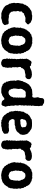

<svg xmlns="http://www.w3.org/2000/svg" viewBox="1232 -1988 775 3278"><g transform="rotate(90 1619.0 -349.5)"><path d="M215 15 207 14 178 5 161 -2 147 -8 130 -19 113 -25 101 -39 87 -47 72 -69 69 -78 64 -92 55 -109 43 -122 45 -136 36 -150 35 -167 32 -182 28 -206 34 -223V-239L31 -262L33 -286L38 -305L39 -319L42 -333V-346L47 -362L60 -373V-393L71 -406L78 -418L85 -432L97 -444L113 -456L116 -467L132 -471L145 -482L165 -496L186 -503L210 -505L227 -506L235 -509L252 -513L267 -511L292 -510L310 -509L331 -501L340 -496L357 -490L368 -483L379 -467L394 -456L396 -438L390 -425L376 -415L360 -400L352 -394L323 -396H306L287 -398L271 -392L250 -386L234 -375H216L204 -363L202 -356L191 -344L180 -338L174 -323L179 -307L177 -291L170 -280L167 -267L174 -238V-213L169 -198L176 -189L180 -169L182 -154L196 -143L199 -131L216 -126L222 -123L238 -117L247 -112L271 -116L284 -111L303 -109L325 -106L342 -109L358 -112L369 -109L384 -110L397 -93L400 -74L403 -63L409 -51L405 -34L384 -13L364 -2L340 3L313 9L297 15L281 17L256 14H238Z M671 18 653 16 635 13 613 8 595 5 582 -4 559 -7 548 -18 537 -28 521 -37 513 -46 509 -57 493 -73 490 -86 481 -98 471 -107 470 -127 462 -139 456 -153 453 -166 449 -186 444 -209 453 -238 451 -265 453 -276 457 -296 450 -307 456 -325 465 -338 462 -351 470 -371 472 -383 481 -391 485 -412 499 -421 504 -434 513 -446 523 -453 530 -467 549 -478 561 -485 571 -497 598 -501 610 -507 628 -514 645 -513 668 -514 697 -511 716 -516 731 -507 750 -504 772 -499 781 -489 799 -483 812 -474 823 -466 832 -455 844 -440 851 -423 853 -414 870 -397 867 -382 880 -372 884 -360 887 -346 890 -326 899 -309 893 -292 894 -270 901 -256 897 -225 899 -205 898 -192 892 -173 891 -159 890 -139 882 -121 880 -107 868 -97 859 -86 853 -71 841 -58 834 -43 820 -35 806 -23 793 -11 776 -3 761 2 742 6 729 13H710L690 15ZM672 -107 701 -115 717 -118 726 -127 738 -135 745 -151 752 -166 749 -175 753 -185 757 -198V-214L759 -222L760 -247L758 -266L763 -278V-288L757 -314L749 -321L745 -344L739 -358L732 -365L730 -378L713 -381L711 -389L682 -397L659 -395L639 -391L626 -376L618 -364L609 -359L606 -347L598 -337L593 -325L598 -310L595 -300L593 -284L588 -273L593 -260L588 -238L587 -216L596 -207L593 -191L600 -180L601 -166V-151L612 -143L614 -132L638 -121L650 -115L662 -114Z M1043 17 1027 10 1016 6 1006 1 994 -10 985 -37 988 -51 981 -71 978 -86 987 -106 979 -128 988 -137 983 -157 985 -174 987 -189 985 -214 987 -227 992 -246 987 -264 989 -279 987 -297 983 -308 987 -332 983 -348 988 -366 985 -386 986 -399 981 -416 988 -430 996 -450 1000 -458 1007 -466 1013 -473 1024 -495 1037 -496 1053 -503 1074 -492 1090 -493 1096 -494 1114 -472 1132 -475 1149 -482 1165 -489 1181 -497 1192 -498 1207 -504 1236 -505 1245 -509 1254 -507 1279 -504 1293 -501 1314 -490 1324 -480 1331 -468 1332 -450 1327 -426 1318 -414 1302 -402 1294 -396 1267 -398 1244 -396 1231 -391 1214 -388 1197 -386 1190 -385 1173 -377 1160 -365 1153 -356 1145 -347 1143 -329 1126 -318 1123 -300 1128 -269 1133 -256 1126 -238 1128 -227 1129 -207 1128 -193 1127 -177 1137 -162 1136 -148 1133 -133 1135 -114 1139 -93 1133 -72 1138 -60 1125 -48 1130 -31 1119 -8 1109 1 1100 6 1081 16 1071 17Z M1498 15 1482 12 1467 9 1451 3 1441 -5H1425L1416 -15L1403 -28L1391 -39L1392 -57L1374 -69L1376 -85L1366 -112L1363 -130L1359 -140V-160L1357 -169L1359 -187L1353 -203L1361 -224L1352 -254L1349 -271L1354 -294L1357 -310L1364 -330L1363 -340L1372 -358L1379 -367L1383 -384L1391 -402L1399 -416L1403 -427L1418 -441L1421 -456L1436 -465L1449 -475L1462 -486L1473 -493L1492 -498L1504 -507L1521 -510L1540 -512L1575 -514L1583 -515L1599 -518L1616 -512L1636 -516L1644 -529L1648 -549L1647 -567L1645 -583L1641 -596V-615L1648 -629L1654 -650V-664L1658 -692L1663 -700L1681 -714L1698 -717L1730 -715L1746 -709L1761 -698L1782 -690L1787 -675V-654L1789 -643L1793 -625L1789 -603L1790 -592L1789 -574L1790 -561L1786 -536L1781 -522L1790 -506L1783 -490L1781 -473L1785 -464L1781 -447L1785 -434L1782 -416L1778 -405L1783 -379V-366L1778 -346L1781 -327L1777 -316L1775 -292L1782 -274V-259L1779 -234L1776 -217L1787 -205L1785 -188V-161V-145L1791 -129L1788 -112L1790 -99L1797 -73L1803 -49L1794 -39L1789 -18L1782 -2L1777 2L1763 13L1727 7H1722L1705 -1L1697 -9L1679 -36L1663 -37L1638 -21L1632 -15L1613 -3L1597 2L1586 6L1568 14L1553 16L1524 15ZM1562 -108 1575 -110 1602 -120 1607 -131 1621 -138 1627 -153 1632 -158 1635 -176 1644 -188 1645 -202 1642 -220 1649 -239 1644 -249 1647 -275 1649 -287 1643 -302 1649 -312 1647 -325V-341L1648 -350V-375L1646 -393L1627 -400L1615 -404L1605 -403L1587 -401L1563 -402L1549 -399L1533 -389L1523 -377L1519 -366L1511 -356L1504 -346L1499 -330L1496 -320V-300L1500 -289L1499 -276L1497 -259L1494 -240L1491 -218L1492 -207L1491 -192L1498 -179V-161L1507 -147L1512 -135L1514 -122L1528 -119L1543 -109Z M2065 17 2057 12 2031 13 2021 3 2011 -2 1993 -3 1976 -13 1963 -25 1956 -30 1944 -40 1939 -54 1925 -66 1920 -77 1909 -89 1907 -104 1900 -116 1886 -129 1888 -142 1881 -155 1883 -178 1878 -202 1872 -223 1876 -244 1871 -258 1879 -270 1878 -291 1877 -307 1886 -324 1884 -334 1889 -354 1888 -366 1900 -378 1907 -394 1918 -408 1921 -421 1923 -432 1937 -444 1947 -454 1954 -464 1968 -471 1981 -480 2000 -488 2011 -495 2019 -503 2037 -506 2065 -508 2085 -509H2100L2121 -508L2127 -509L2141 -507L2166 -503L2179 -499L2191 -491L2203 -483L2214 -474L2230 -466L2238 -453L2254 -445L2263 -430L2269 -421L2273 -407L2279 -386L2283 -368L2281 -357L2283 -336L2275 -327V-311L2268 -300L2258 -292L2246 -279L2239 -266L2227 -256L2220 -247L2201 -239L2183 -230L2159 -223L2151 -226L2133 -222L2114 -214L2099 -213L2081 -214L2063 -211L2050 -213L2027 -209L2018 -195L2011 -179L2017 -166L2018 -153L2027 -142L2035 -130L2040 -122L2058 -116L2067 -115L2082 -108L2088 -109L2100 -113L2125 -112L2155 -111L2162 -112L2182 -116L2193 -115L2211 -117L2217 -116L2239 -105L2257 -99L2258 -86L2263 -68L2264 -38L2259 -30L2243 -17L2224 -9L2215 0L2191 4L2173 7L2155 9L2136 16L2123 17L2095 14L2091 18ZM2034 -308H2043L2059 -311L2066 -310L2077 -313L2096 -311L2108 -316L2119 -319L2133 -320L2144 -328L2149 -336L2157 -349L2150 -371V-380L2153 -388L2146 -398L2135 -407L2124 -413L2115 -414L2100 -418H2084L2064 -412L2056 -411L2040 -404L2033 -396L2027 -388L2022 -376L2020 -360L2014 -351L2011 -334L2015 -326L2021 -313Z M2438 17 2422 10 2411 6 2401 1 2389 -10 2380 -37 2383 -51 2376 -71 2373 -86 2382 -106 2374 -128 2383 -137 2378 -157 2380 -174 2382 -189 2380 -214 2382 -227 2387 -246 2382 -264 2384 -279 2382 -297 2378 -308 2382 -332 2378 -348 2383 -366 2380 -386 2381 -399 2376 -416 2383 -430 2391 -450 2395 -458 2402 -466 2408 -473 2419 -495 2432 -496 2448 -503 2469 -492 2485 -493 2491 -494 2509 -472 2527 -475 2544 -482 2560 -489 2576 -497 2587 -498 2602 -504 2631 -505 2640 -509 2649 -507 2674 -504 2688 -501 2709 -490 2719 -480 2726 -468 2727 -450 2722 -426 2713 -414 2697 -402 2689 -396 2662 -398 2639 -396 2626 -391 2609 -388 2592 -386 2585 -385 2568 -377 2555 -365 2548 -356 2540 -347 2538 -329 2521 -318 2518 -300 2523 -269 2528 -256 2521 -238 2523 -227 2524 -207 2523 -193 2522 -177 2532 -162 2531 -148 2528 -133 2530 -114 2534 -93 2528 -72 2533 -60 2520 -48 2525 -31 2514 -8 2504 1 2495 6 2476 16 2466 17Z M2975 18 2957 16 2939 13 2917 8 2899 5 2886 -4 2863 -7 2852 -18 2841 -28 2825 -37 2817 -46 2813 -57 2797 -73 2794 -86 2785 -98 2775 -107 2774 -127 2766 -139 2760 -153 2757 -166 2753 -186 2748 -209 2757 -238 2755 -265 2757 -276 2761 -296 2754 -307 2760 -325 2769 -338 2766 -351 2774 -371 2776 -383 2785 -391 2789 -412 2803 -421 2808 -434 2817 -446 2827 -453 2834 -467 2853 -478 2865 -485 2875 -497 2902 -501 2914 -507 2932 -514 2949 -513 2972 -514 3001 -511 3020 -516 3035 -507 3054 -504 3076 -499 3085 -489 3103 -483 3116 -474 3127 -466 3136 -455 3148 -440 3155 -423 3157 -414 3174 -397 3171 -382 3184 -372 3188 -360 3191 -346 3194 -326 3203 -309 3197 -292 3198 -270 3205 -256 3201 -225 3203 -205 3202 -192 3196 -173 3195 -159 3194 -139 3186 -121 3184 -107 3172 -97 3163 -86 3157 -71 3145 -58 3138 -43 3124 -35 3110 -23 3097 -11 3080 -3 3065 2 3046 6 3033 13H3014L2994 15ZM2976 -107 3005 -115 3021 -118 3030 -127 3042 -135 3049 -151 3056 -166 3053 -175 3057 -185 3061 -198V-214L3063 -222L3064 -247L3062 -266L3067 -278V-288L3061 -314L3053 -321L3049 -344L3043 -358L3036 -365L3034 -378L3017 -381L3015 -389L2986 -397L2963 -395L2943 -391L2930 -376L2922 -364L2913 -359L2910 -347L2902 -337L2897 -325L2902 -310L2899 -300L2897 -284L2892 -273L2897 -260L2892 -238L2891 -216L2900 -207L2897 -191L2904 -180L2905 -166V-151L2916 -143L2918 -132L2942 -121L2954 -115L2966 -114Z"/></g></svg>

Font: Winky Rough SemiBold
Style: Regular
Weight: 600
Designer: Simon Atzbach
Foundry: typofactur
Version: Version 1.206; ttfautohint (v1.8.4.7-5d5b)